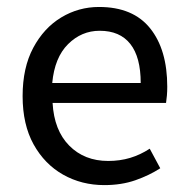

<svg xmlns="http://www.w3.org/2000/svg" viewBox="-20 -519 538 551"><path d="M279.3 12.2Q214.4 12.2 161.1 -17.8Q107.9 -47.9 76.4 -104.7Q44.9 -161.6 44.9 -243.2Q44.9 -324.7 75.4 -381.8Q106 -439 155.8 -469Q205.6 -499 264.2 -499Q361.8 -499 410.9 -437.7Q460 -376.5 460 -270Q460 -256.8 459 -244.9Q458 -232.9 456.5 -223.6H130.9Q135.3 -145 178.7 -101.1Q222.2 -57.1 290.5 -57.1Q324.2 -57.1 353.5 -65.9Q382.8 -74.7 409.7 -92.3L439.9 -36.1Q408.2 -15.6 368.4 -1.7Q328.6 12.2 279.3 12.2ZM129.9 -280.8H383.8Q383.8 -355 354 -392.8Q324.2 -430.7 266.1 -430.7Q213.9 -430.7 175.3 -392.3Q136.7 -354 129.9 -280.8Z"/></svg>

Font: Varta Light Medium
Style: Regular
Weight: 500
Version: Version 1.004